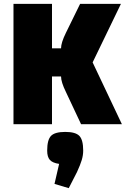

<svg xmlns="http://www.w3.org/2000/svg" viewBox="-20 -645 658 997"><path d="M613 0H401L322 -168Q297 -219 297 -248H250V0H50V-625H250V-394H297Q297 -423 322 -474L396 -625H608L461 -321ZM263 310 287 206Q253 201 239 185.5Q225 170 225 137Q225 81 245 60.5Q265 40 319 40Q372 40 392 60.5Q412 81 412 137Q412 161 404.5 186Q397 211 380 248L337 332Z"/></svg>

Font: Changa ExtraBold
Style: Regular
Weight: 800
Designer: Eduardo Rodriguez Tunni
Foundry: Eduardo Rodriguez Tunni
Version: Version 2.002; ttfautohint (v1.5) -l 8 -r 50 -G 220 -x 14 -H